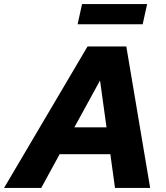

<svg xmlns="http://www.w3.org/2000/svg" viewBox="-74 -930 821 950"><path d="M-54 0 359 -700H551L669 0H495L472 -167H221L130 0ZM294 -300H453L421 -532ZM654 -910 632 -810H310L332 -910Z"/></svg>

Font: Red Hat Text
Style: Bold Italic
Weight: 700
Italic angle: -12°
Designer: Pentagram / MCKL
Foundry: Pentagram / MCKL
Version: Version 1.003; Red Hat Text Bold Italic